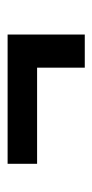

<svg xmlns="http://www.w3.org/2000/svg" viewBox="114 -545 247 515"><g transform="rotate(-90 237.5 -287.5)"><path d="M402.3 -183.6Q380.9 -183.6 313.5 -183.6Q313.5 -214.8 313.5 -311.5Q249 -311.5 55.7 -311.5Q55.7 -331.1 55.7 -390.6Q142.6 -390.6 402.3 -390.6Q402.3 -338.9 402.3 -183.6Z"/></g></svg>

Font: Noto Sans Hebrew DECATHLON 
Style: Bold
Weight: 400
Designer: Monotype Design Team
Version: Version 2.000;GOOG;noto-fonts:20170220:a8a215d2e889